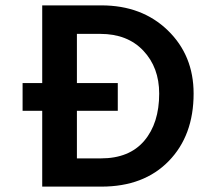

<svg xmlns="http://www.w3.org/2000/svg" viewBox="-20 -694 782 714"><path d="M357 0H137V-282H64V-385H137V-674H357Q508 -674 604 -581Q700 -488 700 -346Q700 -190 607.5 -95Q515 0 357 0ZM418 -282H266V-105H355Q461 -105 516.5 -170.5Q572 -236 572 -346Q572 -443 513 -505.5Q454 -568 353 -568H266V-385H418Z"/></svg>

Font: Hind Madurai SemiBold
Style: Regular
Weight: 600
Designer: Jyotish Sonowal
Foundry: Indian Type Foundry
Version: Version 1.001;PS 1.0;hotconv 1.0.86;makeotf.lib2.5.63406; tt